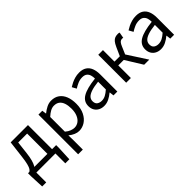

<svg xmlns="http://www.w3.org/2000/svg" viewBox="114 -1485 2642 2642"><g transform="rotate(-45 1435.5 -164.0)"><path d="M110 0V192.1H31.4L22 -16.5V-74.3H569.5V-16.5L559.8 192.1H481.2V0ZM399.5 -27.6V-469H225.7L204.8 -285.3Q196.2 -210 182.1 -160.5Q168.1 -111 150.1 -81.9Q132.2 -52.8 111.6 -39.1Q91 -25.4 69.5 -20.8L48 -74.3Q63.8 -83 77 -102.5Q90.1 -122 102.2 -168.5Q114.4 -214.9 124.6 -302.5L153.6 -543.4H490.3V-27.6Z M694.1 229V-543.4H769L777.7 -480.5H780.1Q817.2 -511.1 861.5 -533.9Q905.9 -556.8 952.9 -556.8Q1023.4 -556.8 1071.5 -522.3Q1119.7 -487.8 1144.3 -426.1Q1168.8 -364.3 1168.8 -280Q1168.8 -187.5 1135.5 -121.5Q1102.3 -55.6 1048.7 -21.1Q995.1 13.4 932.9 13.4Q896.3 13.4 858.2 -3.3Q820.1 -20 783.2 -49.9L785.5 45.2V229ZM918.3 -63.7Q963 -63.7 998.3 -89.4Q1033.6 -115.2 1053.9 -163.6Q1074.3 -212 1074.3 -278.8Q1074.3 -339.2 1059.7 -384.5Q1045.1 -429.8 1013.8 -454.9Q982.5 -480.1 930.4 -480.1Q896.3 -480.1 860.6 -461.3Q825 -442.4 785.5 -405.9V-119.9Q822.4 -88.7 857 -76.2Q891.6 -63.7 918.3 -63.7Z M1420.2 13.4Q1374.9 13.4 1339.1 -4.9Q1303.2 -23.2 1282.4 -57.9Q1261.6 -92.5 1261.6 -141.3Q1261.6 -230.1 1341.5 -277.5Q1421.3 -325 1594.7 -344.2Q1595.1 -379.4 1585.8 -410.5Q1576.5 -441.7 1552.2 -461.5Q1527.9 -481.3 1483 -481.3Q1435.6 -481.3 1394.1 -462.8Q1352.7 -444.3 1320 -422.7L1284.9 -486Q1310 -502.3 1342.8 -518.5Q1375.6 -534.7 1414.9 -545.7Q1454.1 -556.8 1497.5 -556.8Q1564.2 -556.8 1605.8 -529.1Q1647.3 -501.4 1666.7 -451.5Q1686.1 -401.6 1686.1 -334V0H1611.2L1603.5 -64.9H1599.7Q1561.6 -32.7 1516.3 -9.7Q1470.9 13.4 1420.2 13.4ZM1445.8 -60.6Q1485 -60.6 1520.3 -79Q1555.5 -97.4 1594.7 -132.4V-283.2Q1503.7 -273.1 1449.8 -254.3Q1396 -235.5 1373 -209.1Q1350.1 -182.6 1350.1 -147.4Q1350.1 -100.4 1377.9 -80.5Q1405.6 -60.6 1445.8 -60.6Z M1858.1 0V-543.4H1949.5V-319.1H2053.6L2108.1 -440.8Q2130.2 -490.4 2151.4 -515Q2172.5 -539.6 2196.6 -548.2Q2220.8 -556.8 2250 -556.8Q2259.3 -556.8 2268 -555.6Q2276.6 -554.4 2282.3 -551.2L2266.3 -464.9Q2261.9 -466.9 2258 -467.5Q2254 -468.1 2248 -468.1Q2234 -468.1 2221.4 -463.2Q2208.8 -458.2 2196.2 -442.5Q2183.7 -426.7 2169.7 -393.5L2123.1 -285.2L2307.4 0H2208L2056.2 -245.3H1949.5V0Z M2525.2 13.4Q2479.9 13.4 2444.1 -4.9Q2408.2 -23.2 2387.4 -57.9Q2366.6 -92.5 2366.6 -141.3Q2366.6 -230.1 2446.5 -277.5Q2526.3 -325 2699.7 -344.2Q2700.1 -379.4 2690.8 -410.5Q2681.5 -441.7 2657.2 -461.5Q2632.9 -481.3 2588 -481.3Q2540.6 -481.3 2499.1 -462.8Q2457.7 -444.3 2425 -422.7L2389.9 -486Q2415 -502.3 2447.8 -518.5Q2480.6 -534.7 2519.9 -545.7Q2559.1 -556.8 2602.5 -556.8Q2669.2 -556.8 2710.8 -529.1Q2752.3 -501.4 2771.7 -451.5Q2791.1 -401.6 2791.1 -334V0H2716.2L2708.5 -64.9H2704.7Q2666.6 -32.7 2621.3 -9.7Q2575.9 13.4 2525.2 13.4ZM2550.8 -60.6Q2590 -60.6 2625.3 -79Q2660.5 -97.4 2699.7 -132.4V-283.2Q2608.7 -273.1 2554.8 -254.3Q2501 -235.5 2478 -209.1Q2455.1 -182.6 2455.1 -147.4Q2455.1 -100.4 2482.9 -80.5Q2510.6 -60.6 2550.8 -60.6Z"/></g></svg>

Font: Noto Sans HK Thin
Style: Regular
Weight: 100
Designer: Ryoko NISHIZUKA 西塚涼子 (kana, bopomofo & ideographs); Paul D. Hunt (Latin, Greek & Cyrillic); Sandoll Communications 산돌커뮤니
Foundry: Adobe
Version: Version 2.004-H2;hotconv 1.0.118;makeotfexe 2.5.65603